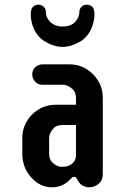

<svg xmlns="http://www.w3.org/2000/svg" viewBox="-20 -798 540 828"><path d="M119.1 -476.1Q119.1 -505.4 146.5 -517.1Q154.3 -520.5 163.6 -520.5H278.8Q338.4 -520.5 380.9 -478Q423.3 -435.5 423.3 -376V-47.4Q423.3 -10.3 388.2 4.9Q377.4 9.8 364.7 9.8Q352.1 9.8 343 5.6Q334 1.5 327.6 -3.9Q322.3 -8.8 316.9 -17.8Q311.5 -26.9 308.6 -31.2Q305.7 -35.6 299.3 -35.6Q293 -35.6 289.1 -31.2L281.2 -22.9Q248.5 9.8 204.6 9.8Q152.3 9.8 114.3 -33.2Q76.2 -75.7 76.2 -134.8V-202.1Q76.2 -261.7 118.7 -304.2Q160.6 -346.2 220.7 -346.2H307.6V-374.5Q307.6 -398.9 295.4 -411.1Q273.9 -432.6 250 -432.6H163.6Q145.5 -432.6 135.7 -441.9Q119.1 -457.5 119.1 -476.1ZM191.9 -135.7Q191.9 -110.8 204.1 -99.1Q225.6 -78.6 243.7 -78.6Q261.7 -78.6 272.2 -82Q282.7 -85.4 290.5 -91.8Q307.6 -105.5 307.6 -127.9V-258.8H250Q225.1 -258.8 212.9 -246.6Q191.9 -225.6 191.9 -201.2ZM250 -683.6Q299.8 -683.6 317.4 -723.6Q322.3 -734.4 322.3 -747.3Q322.3 -760.3 332 -769Q341.8 -777.8 354 -777.8Q366.2 -777.8 376.7 -769.8Q387.2 -761.7 387.2 -736.3Q387.2 -710.9 378.7 -686.8Q370.1 -662.6 356.9 -646Q343.8 -629.4 327.4 -619.6Q311 -609.9 295.9 -604.5Q271 -595.7 250 -595.7Q212.9 -595.7 172.9 -619.6Q137.7 -640.6 121.1 -686.5Q112.8 -710.9 112.8 -736.3Q112.8 -761.7 123.3 -769.8Q133.8 -777.8 146 -777.8Q158.2 -777.8 168 -769Q177.7 -760.3 177.7 -747.3Q177.7 -734.4 182.6 -723.4Q187.5 -712.4 196.3 -703.6Q217.3 -683.6 250 -683.6Z"/></svg>

Font: Supermercado
Style: Regular
Weight: 400
Designer: James Grieshaber
Foundry: James Grieshaber
Version: Version 1.002